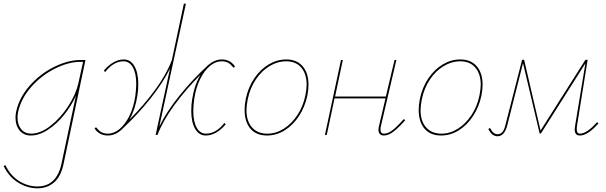

<svg xmlns="http://www.w3.org/2000/svg" viewBox="-52 -731 3285 1040"><path d="M411 -406 292 158Q278 225 241 257Q204 289 151 289Q97 289 47 258.5Q-3 228 -32 169L-23 163Q5 221 52 250Q99 279 151 279Q254 279 281 156L359 -212Q334 -157 294.5 -108Q255 -59 207.5 -28Q160 3 115 3Q77 3 54.5 -24Q32 -51 32 -93Q32 -108 35 -124Q51 -201 108 -266Q165 -331 241 -368.5Q317 -406 384 -406ZM372 -278 398 -396H383Q320 -396 247 -360Q174 -324 118 -261Q62 -198 46 -124Q43 -108 43 -93Q43 -55 63 -31Q83 -7 117 -7Q167 -7 221.5 -49.5Q276 -92 317.5 -156Q359 -220 372 -278Z M1221 -371 1213 -364Q1200 -381 1185.5 -390Q1171 -399 1148 -399Q1116 -399 1085.5 -374Q1055 -349 1032 -302.5Q1009 -256 1000 -194Q995 -156 995 -130Q995 -72 1013.5 -39.5Q1032 -7 1064 -7Q1091 -7 1116.5 -22Q1142 -37 1163 -65L1171 -58Q1147 -29 1119 -13Q1091 3 1062 3Q1026 3 1005 -33Q984 -69 984 -130Q984 -165 989 -194Q1001 -271 1034 -326Q953 -245 891.5 -160.5Q830 -76 801 0H791L869 -360Q831 -283 764 -198.5Q697 -114 617 -39Q578 3 532 3Q486 3 460 -35L468 -42Q481 -25 495.5 -16Q510 -7 533 -7Q565 -7 595.5 -32Q626 -57 649 -103.5Q672 -150 681 -212Q686 -250 686 -276Q686 -334 667.5 -366.5Q649 -399 617 -399Q590 -399 564.5 -384Q539 -369 518 -341L510 -348Q534 -377 562 -393Q590 -409 619 -409Q655 -409 676 -373Q697 -337 697 -276Q697 -241 692 -212Q680 -136 649 -83Q730 -164 790.5 -247.5Q851 -331 879 -406L944 -711H955L811 -46Q850 -126 920.5 -213.5Q991 -301 1076 -379Q1112 -409 1149 -409Q1195 -409 1221 -371Z M1273 -135Q1273 -163 1279 -194Q1292 -258 1325.5 -307Q1359 -356 1404 -382.5Q1449 -409 1498 -409Q1556 -409 1587.5 -372Q1619 -335 1619 -272Q1619 -246 1613 -214Q1600 -152 1567.5 -102.5Q1535 -53 1490 -25Q1445 3 1394 3Q1336 3 1304.5 -34Q1273 -71 1273 -135ZM1602 -214Q1609 -249 1609 -272Q1609 -330 1580 -364.5Q1551 -399 1497 -399Q1452 -399 1409 -373.5Q1366 -348 1334.5 -301.5Q1303 -255 1290 -194Q1283 -157 1283 -135Q1283 -75 1313 -41Q1343 -7 1396 -7Q1443 -7 1485.5 -34Q1528 -61 1559 -108Q1590 -155 1602 -214Z M2143 -80Q2107 -39 2079.5 -18Q2052 3 2027 3Q2013 3 2005.5 -5Q1998 -13 1998 -29Q1998 -39 2001 -49L2036 -198H1760L1718 0H1708L1795 -406H1805L1763 -208H2038L2085 -406H2095L2011 -47Q2009 -40 2009 -30Q2009 -7 2028 -7Q2050 -7 2075 -26.5Q2100 -46 2135 -86Z M2216 -135Q2216 -163 2222 -194Q2235 -258 2268.5 -307Q2302 -356 2347 -382.5Q2392 -409 2441 -409Q2499 -409 2530.5 -372Q2562 -335 2562 -272Q2562 -246 2556 -214Q2543 -152 2510.5 -102.5Q2478 -53 2433 -25Q2388 3 2337 3Q2279 3 2247.5 -34Q2216 -71 2216 -135ZM2545 -214Q2552 -249 2552 -272Q2552 -330 2523 -364.5Q2494 -399 2440 -399Q2395 -399 2352 -373.5Q2309 -348 2277.5 -301.5Q2246 -255 2233 -194Q2226 -157 2226 -135Q2226 -75 2256 -41Q2286 -7 2339 -7Q2386 -7 2428.5 -34Q2471 -61 2502 -108Q2533 -155 2545 -214Z M3190 -63Q3132 3 3089 3Q3061 3 3061 -30Q3061 -35 3063 -49L3119 -388L2878 -8H2871L2781 -389L2696 -53Q2681 7 2643 7Q2629 7 2617 -1.5Q2605 -10 2593 -32L2602 -38Q2613 -18 2622.5 -11Q2632 -4 2643 -4Q2658 -4 2668.5 -15Q2679 -26 2686 -55L2776 -407H2787L2876 -24L3119 -407H3131L3073 -47Q3072 -41 3072 -31Q3072 -7 3090 -7Q3126 -7 3182 -69Z"/></svg>

Font: Ysabeau Infant Hairline
Style: Italic
Weight: 100
Italic angle: -12°
Designer: Christian Thalmann (Catharsis Fonts)
Version: Version 0.003